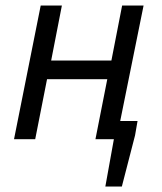

<svg xmlns="http://www.w3.org/2000/svg" viewBox="-20 -506 588 698"><path d="M31 0H108L151 -218H370L327 0H394L363 172H423L471 -14L480 -66H417L502 -486H424L385 -286H166L205 -486H128Z"/></svg>

Font: Source Sans Pro
Style: Italic
Weight: 400
Italic angle: -11°
Designer: Paul D. Hunt
Foundry: Adobe Systems Incorporated
Version: Version 3.006;hotconv 1.0.111;makeotfexe 2.5.65597